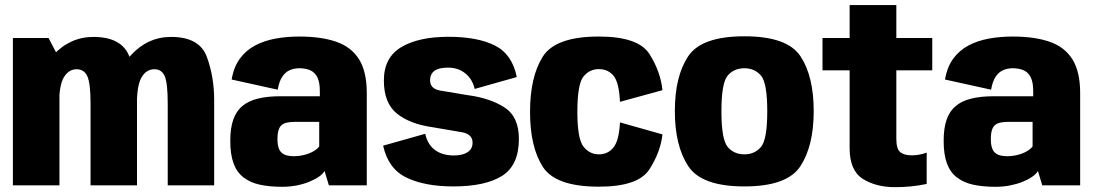

<svg xmlns="http://www.w3.org/2000/svg" viewBox="-20 -748 4418 775"><path d="M32 0H220V-510.5L176 -594.5H32ZM345.5 0H533V-344Q533 -438 502.8 -518.5Q472.5 -599 357 -599Q262.5 -599 193.5 -524.5Q124.5 -450 124.5 -369.5L218.5 -325.5Q218.5 -404.5 238 -436.5Q257.5 -468.5 289.5 -468.5Q319.5 -468.5 332.5 -440.2Q345.5 -412 345.5 -330ZM657 0H844.5V-344Q844.5 -437.5 815 -518.2Q785.5 -599 670.5 -599Q575.5 -599 506.8 -523.5Q438 -448 438 -369.5L532.5 -325.5Q532.5 -404.5 551.8 -436.5Q571 -468.5 603 -468.5Q633 -468.5 645 -440.2Q657 -412 657 -330Z M1119 6Q1150 6 1177.8 0.5Q1205.5 -5 1228.2 -14.2Q1251 -23.5 1267 -34.5Q1283 -45.5 1290 -58L1307.5 0H1460.5V-372Q1460.5 -458.5 1429.5 -508.2Q1398.5 -558 1338 -579.2Q1277.5 -600.5 1187.5 -600.5Q1136.5 -600.5 1091 -592Q1045.5 -583.5 1009 -564Q972.5 -544.5 948 -511Q923.5 -477.5 915 -427L1101 -386Q1107 -420.5 1120 -439.2Q1133 -458 1150.5 -465.2Q1168 -472.5 1188 -472.5Q1214 -472.5 1232.5 -464.2Q1251 -456 1261 -436Q1271 -416 1271 -380V-359.5H1112Q1060 -359.5 1021.8 -350.2Q983.5 -341 958.5 -320.2Q933.5 -299.5 921.5 -265Q909.5 -230.5 909.5 -179.5Q909.5 -124.5 922.8 -88.5Q936 -52.5 963 -31.8Q990 -11 1028.8 -2.5Q1067.5 6 1119 6ZM1165.5 -117.5Q1150.5 -117.5 1138.5 -120.5Q1126.5 -123.5 1117.8 -130.8Q1109 -138 1104.5 -151.5Q1100 -165 1100 -187Q1100 -209.5 1104.5 -223.2Q1109 -237 1117.5 -243.8Q1126 -250.5 1138.8 -253.2Q1151.5 -256 1167.5 -256H1268.5V-157Q1261 -146.5 1245 -137.2Q1229 -128 1208.2 -122.8Q1187.5 -117.5 1165.5 -117.5Z M1810 4.5Q1939 4.5 2006.8 -38.2Q2074.5 -81 2074.5 -187.5Q2074.5 -277 2016.2 -314.5Q1958 -352 1867.5 -364Q1797.5 -375.5 1756.8 -382.5Q1716 -389.5 1716 -424Q1716 -448.5 1733.2 -461.8Q1750.5 -475 1788.5 -475Q1829.5 -475 1858.2 -451.8Q1887 -428.5 1896 -389L2066 -437Q2047.5 -529.5 1977.2 -564.5Q1907 -599.5 1790.5 -599.5Q1670 -599.5 1599.8 -557.8Q1529.5 -516 1529.5 -423Q1529.5 -332 1582.2 -289.5Q1635 -247 1729 -234Q1802 -222 1844.8 -214.2Q1887.5 -206.5 1887.5 -172Q1887.5 -147 1867.5 -133.8Q1847.5 -120.5 1812 -120.5Q1765.5 -120.5 1735.8 -142.5Q1706 -164.5 1696.5 -208L1526.5 -160Q1547 -66.5 1621 -31Q1695 4.5 1810 4.5Z M2397 5.5Q2556 5.5 2601 -64Q2646 -133.5 2654 -205.5L2482.5 -254Q2479 -182 2456.8 -153.5Q2434.5 -125 2397 -125Q2360 -125 2335.2 -156.2Q2310.5 -187.5 2310.5 -296Q2310.5 -408.5 2335 -438.8Q2359.5 -469 2397 -469Q2435 -469 2457 -441.5Q2479 -414 2482.5 -337L2654 -384Q2646 -460.5 2601 -530.5Q2556 -600.5 2397 -600.5Q2222 -600.5 2170.8 -519.2Q2119.5 -438 2119.5 -296Q2119.5 -155.5 2170.8 -75Q2222 5.5 2397 5.5Z M2984.5 4.5Q3158 4.5 3211.2 -77.8Q3264.5 -160 3264.5 -299.5Q3264.5 -440 3211.2 -520.8Q3158 -601.5 2984.5 -601.5Q2811.5 -601.5 2757.8 -520.8Q2704 -440 2704 -299.5Q2704 -160 2757.8 -77.8Q2811.5 4.5 2984.5 4.5ZM2984.5 -125Q2942.5 -125 2917.2 -155Q2892 -185 2892 -299Q2892 -413 2917.2 -442.8Q2942.5 -472.5 2984.5 -472.5Q3026.5 -472.5 3051.8 -442.8Q3077 -413 3077 -299Q3077 -185 3051.8 -155Q3026.5 -125 2984.5 -125Z M3593.5 7.5Q3659.5 7.5 3720.5 -5.5V-132Q3691.5 -121 3659.5 -121Q3630.5 -121 3614.2 -133.5Q3598 -146 3598 -188V-464H3743V-594.5H3598V-727.5H3409.5V-594.5H3300V-464H3409.5V-149.5Q3409.5 -60 3462.5 -26.2Q3515.5 7.5 3593.5 7.5Z M3998.5 6Q4029.5 6 4057.2 0.5Q4085 -5 4107.8 -14.2Q4130.5 -23.5 4146.5 -34.5Q4162.5 -45.5 4169.5 -58L4187 0H4340V-372Q4340 -458.5 4309 -508.2Q4278 -558 4217.5 -579.2Q4157 -600.5 4067 -600.5Q4016 -600.5 3970.5 -592Q3925 -583.5 3888.5 -564Q3852 -544.5 3827.5 -511Q3803 -477.5 3794.5 -427L3980.5 -386Q3986.5 -420.5 3999.5 -439.2Q4012.5 -458 4030 -465.2Q4047.5 -472.5 4067.5 -472.5Q4093.5 -472.5 4112 -464.2Q4130.5 -456 4140.5 -436Q4150.5 -416 4150.5 -380V-359.5H3991.5Q3939.5 -359.5 3901.2 -350.2Q3863 -341 3838 -320.2Q3813 -299.5 3801 -265Q3789 -230.5 3789 -179.5Q3789 -124.5 3802.2 -88.5Q3815.5 -52.5 3842.5 -31.8Q3869.5 -11 3908.2 -2.5Q3947 6 3998.5 6ZM4045 -117.5Q4030 -117.5 4018 -120.5Q4006 -123.5 3997.2 -130.8Q3988.5 -138 3984 -151.5Q3979.5 -165 3979.5 -187Q3979.5 -209.5 3984 -223.2Q3988.5 -237 3997 -243.8Q4005.5 -250.5 4018.2 -253.2Q4031 -256 4047 -256H4148V-157Q4140.5 -146.5 4124.5 -137.2Q4108.5 -128 4087.8 -122.8Q4067 -117.5 4045 -117.5Z"/></svg>

Font: Anybody SemiCondensed ExtraBold
Style: Regular
Weight: 800
Width: 4
Version: Version 1.113;gftools[0.9.25]